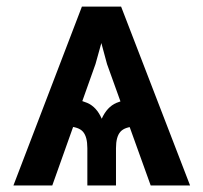

<svg xmlns="http://www.w3.org/2000/svg" viewBox="-20 -566 621 586"><path d="M439.9 0 306.6 -370.6 259.3 -545.9H349.6L560.1 0ZM246.6 0V-113.8Q246.6 -148.4 233.4 -163.8Q220.2 -179.2 185.1 -180.2V-264.2Q217.3 -264.2 246.1 -252Q274.9 -239.7 290.5 -203.6Q306.6 -239.7 335.4 -252Q364.3 -264.2 396 -264.2V-180.2Q361.3 -179.2 347.7 -164.1Q334 -148.9 334 -113.8V0ZM21 0 230 -545.9H320.3L271.5 -370.6L139.6 0Z"/></svg>

Font: Inter Cardless
Style: Medium
Weight: 500
Designer: Rasmus Andersson
Foundry: rsms
Version: Version 4.001;git-9221beed3